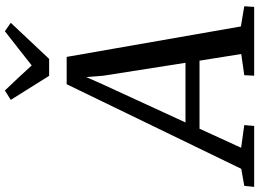

<svg xmlns="http://www.w3.org/2000/svg" viewBox="-220 -880 1034 766"><g transform="rotate(-90 297.0 -497.0)"><path d="M-65.5 0 -61.5 -39.5 6.5 -51.5 344 -748H453L574.5 -53L655 -39.5L652.5 0H378L380 -39.5L464.5 -51.5L438 -218H166.5L90.5 -52L181 -39.5L177.5 0ZM191.5 -274H429.5L378 -601.5L372.5 -670L344.5 -606.5ZM377.5 -818 281.5 -971 319 -994.5Q344.5 -968 369.5 -941.2Q394.5 -914.5 419 -887.5Q453 -914.5 487.2 -941.2Q521.5 -968 555.5 -994.5L589 -971L445 -818Z"/></g></svg>

Font: Merriweather 20pt
Style: Italic
Weight: 400
Italic angle: -7.8°
Version: Version 2.101